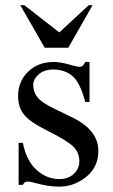

<svg xmlns="http://www.w3.org/2000/svg" viewBox="-20 -696 429 730"><path d="M320.3 -460.4V-308.1H304.2Q285.6 -379.9 256.6 -405.8Q227.5 -431.6 182.6 -431.6Q148.4 -431.6 127.4 -413.6Q106.4 -395.5 106.4 -373.5Q106.4 -346.2 122.1 -326.7Q137.2 -306.6 183.6 -284.2L254.9 -249.5Q354 -201.2 354 -122.1Q354 -61 307.9 -23.7Q261.7 13.7 204.6 13.7Q163.6 13.7 110.8 -1Q94.7 -5.9 84.5 -5.9Q73.2 -5.9 66.9 6.8H50.8V-152.8H66.9Q80.6 -84.5 119.1 -49.8Q157.7 -15.1 205.6 -15.1Q239.3 -15.1 260.5 -34.9Q281.7 -54.7 281.7 -82.5Q281.7 -116.2 258.1 -139.2Q234.4 -162.1 163.6 -197.3Q92.8 -232.4 70.8 -260.7Q48.8 -288.6 48.8 -331.1Q48.8 -386.2 86.7 -423.3Q124.5 -460.4 184.6 -460.4Q210.9 -460.4 248.5 -449.2Q273.4 -441.9 281.7 -441.9Q289.6 -441.9 293.9 -445.3Q298.3 -448.7 304.2 -460.4ZM239.7 -514.6H149.9L57.1 -676.3H72.3L205.6 -572.8L317.4 -676.3H332Z"/></svg>

Font: Jameel Khushkhat-L
Style: Regular
Weight: 400
Version: Version 3.5